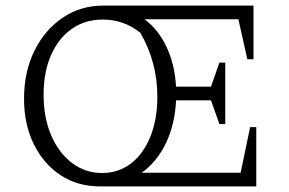

<svg xmlns="http://www.w3.org/2000/svg" viewBox="-20 -667 1033 687"><path d="M765 -223 735 -308H610Q606 -222 573.5 -154.5Q541 -87 487 -49H841L875 -212H897V0H338Q258 0 197 -40Q136 -80 101 -151Q66 -222 66 -314Q66 -410 103 -485Q140 -560 204 -603.5Q268 -647 350 -647H887V-455H865L833 -598H497Q546 -562 575.5 -500Q605 -438 610 -357H735L765 -443H786V-223ZM136 -328Q136 -246 163 -183Q190 -120 237.5 -84Q285 -48 345 -48Q404 -48 448.5 -82Q493 -116 518 -178Q543 -240 543 -321Q543 -445 482 -550Q423 -597 348 -597Q284 -597 236.5 -563.5Q189 -530 162.5 -469.5Q136 -409 136 -328Z"/></svg>

Font: Piazzolla Light
Style: Regular
Weight: 300
Designer: Juan Pablo del Peral
Foundry: Huerta Tipografica
Version: Version 1.330